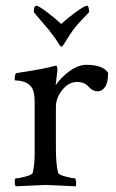

<svg xmlns="http://www.w3.org/2000/svg" viewBox="-20 -656 411 679"><path d="M196.3 -571.3Q218.8 -591.8 249 -613.8Q279.3 -635.7 287.1 -635.7Q294.9 -635.7 294.9 -613.3Q294.9 -612.3 287.1 -604.5Q279.3 -596.7 265.6 -582Q252 -567.4 241.2 -553.7Q229.5 -538.1 206.1 -500Q201.2 -491.2 197.3 -491.2Q193.4 -491.2 188.5 -500Q175.8 -521.5 152.3 -550.8Q139.6 -566.4 121.1 -587.4Q102.5 -608.4 99.6 -613.3Q99.6 -635.7 108.4 -635.7Q116.2 -635.7 145.5 -613.8Q174.8 -591.8 196.3 -571.3ZM286.1 -426.8Q343.8 -426.8 362.3 -398.4Q362.3 -364.3 351.6 -348.6Q340.8 -333 325.2 -333Q307.6 -333 293 -349.6Q278.3 -366.2 252.9 -366.2Q222.7 -366.2 200.2 -337.9Q177.7 -309.6 177.7 -278.3V-131.8Q177.7 -75.2 185.5 -44.9Q187.5 -38.1 211.4 -31.7Q235.4 -25.4 245.1 -25.4Q248 -25.4 249 -13.7Q250 -2 248 2.9Q150.4 -2 142.6 -2Q136.7 -2 36.1 2.9Q32.2 -1 32.2 -13.2Q32.2 -25.4 36.1 -25.4Q47.9 -25.4 70.8 -31.7Q93.8 -38.1 95.7 -44.9Q102.5 -73.2 102.5 -113.3V-297.9Q102.5 -335.9 88.9 -350.6Q79.1 -362.3 64.9 -366.7Q50.8 -371.1 41.5 -371.1Q32.2 -371.1 32.2 -373Q32.2 -396.5 38.1 -397.5Q141.6 -413.1 172.9 -422.9Q173.8 -422.9 175.8 -423.3Q177.7 -423.8 177.7 -423.8Q181.6 -423.8 182.6 -415.5Q183.6 -407.2 182.6 -403.3L176.8 -354.5Q194.3 -380.9 225.1 -403.8Q255.9 -426.8 286.1 -426.8Z"/></svg>

Font: Crimson Text
Style: Roman
Weight: 400
Version: Version 0.13